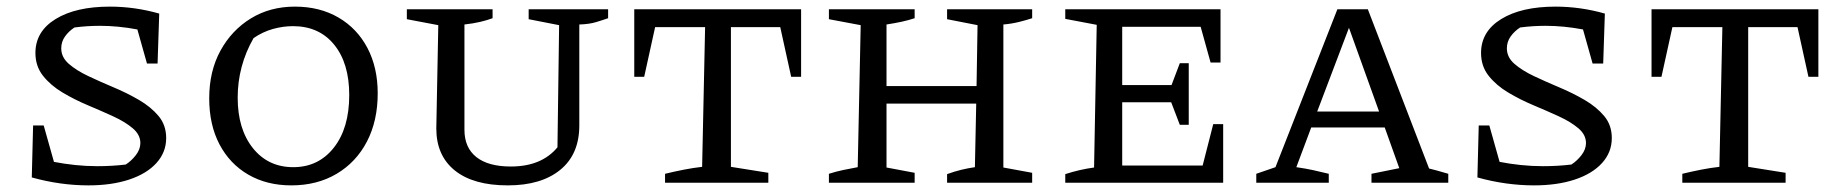

<svg xmlns="http://www.w3.org/2000/svg" viewBox="-20 -552 5562 580"><path d="M247 8Q205 8 162 2Q119 -4 76 -16L80 -173H112L143 -63Q174 -57 207 -53.5Q240 -50 274 -50Q319 -50 360 -55Q377 -66 390.5 -83.5Q404 -101 404 -120Q404 -145 381 -164.5Q358 -184 322 -200.5Q286 -217 245.5 -234Q205 -251 169 -272.5Q133 -294 110 -323Q87 -352 87 -392Q87 -457 148 -494.5Q209 -532 312 -532Q387 -532 461 -511L456 -360H424L395 -463Q337 -474 282 -474Q243 -474 205 -469Q188 -458 176.5 -442Q165 -426 165 -406Q165 -379 188 -359Q211 -339 247 -322Q283 -305 323.5 -288Q364 -271 400 -250Q436 -229 459 -201.5Q482 -174 482 -135Q482 -92 452.5 -59.5Q423 -27 370 -9.5Q317 8 247 8Z M860 8Q786 8 730 -24.5Q674 -57 643 -116Q612 -175 612 -255Q612 -337 646 -399Q680 -461 738 -496.5Q796 -532 871 -532Q946 -532 1002.5 -499Q1059 -466 1090 -407Q1121 -348 1121 -270Q1121 -187 1088.5 -124.5Q1056 -62 997 -27Q938 8 860 8ZM866 -47Q942 -47 988.5 -106Q1035 -165 1035 -265Q1035 -361 989.5 -417Q944 -473 865 -473Q835 -473 804.5 -464.5Q774 -456 746 -437Q698 -353 698 -257Q698 -162 744 -104.5Q790 -47 866 -47Z M1514 8Q1410 8 1354 -37Q1298 -82 1298 -164L1304 -476L1209 -494V-524H1468V-497Q1452 -491 1431 -486Q1410 -481 1383 -478V-160Q1383 -106 1419 -77.5Q1455 -49 1523 -49Q1616 -49 1664 -107L1669 -476L1577 -494V-524H1817V-497Q1800 -491 1780 -485Q1760 -479 1730 -478V-173Q1730 -86 1672.5 -39Q1615 8 1514 8Z M2400 -524V-320H2370L2337 -470H2188V-48L2301 -30V0H1989V-27Q2018 -34 2046 -39.5Q2074 -45 2101 -48L2110 -470H1959L1926 -320H1896V-524Z M2484 0V-27Q2506 -34 2527.5 -38.5Q2549 -43 2571 -47L2580 -476L2484 -494V-524H2743V-497Q2725 -491 2704.5 -486.5Q2684 -482 2658 -478V-292H2930L2933 -476L2841 -494V-524H3098V-497Q3080 -491 3057.5 -485.5Q3035 -480 3011 -478V-46L3098 -30V0H2841V-26Q2863 -34 2883.5 -39Q2904 -44 2925 -47L2929 -239H2658V-46L2743 -30V0Z M3645 -177H3675V0H3198V-26Q3241 -40 3285 -46L3293 -477L3198 -495V-524H3667V-363H3637L3607 -471H3370V-295H3519L3544 -361H3571V-175H3544L3518 -243H3370V-52H3613Z M4297 -43Q4313 -39 4322 -36.5Q4331 -34 4355 -27V0H4123V-27L4207 -44L4163 -167H3941L3896 -47Q3924 -43 3947 -38Q3970 -33 3994 -27V0H3775V-27L3833 -47L4020 -524H4112ZM3959 -215H4146L4055 -468Z M4614 8Q4572 8 4529 2Q4486 -4 4443 -16L4447 -173H4479L4510 -63Q4541 -57 4574 -53.5Q4607 -50 4641 -50Q4686 -50 4727 -55Q4744 -66 4757.5 -83.5Q4771 -101 4771 -120Q4771 -145 4748 -164.5Q4725 -184 4689 -200.5Q4653 -217 4612.5 -234Q4572 -251 4536 -272.5Q4500 -294 4477 -323Q4454 -352 4454 -392Q4454 -457 4515 -494.5Q4576 -532 4679 -532Q4754 -532 4828 -511L4823 -360H4791L4762 -463Q4704 -474 4649 -474Q4610 -474 4572 -469Q4555 -458 4543.5 -442Q4532 -426 4532 -406Q4532 -379 4555 -359Q4578 -339 4614 -322Q4650 -305 4690.5 -288Q4731 -271 4767 -250Q4803 -229 4826 -201.5Q4849 -174 4849 -135Q4849 -92 4819.5 -59.5Q4790 -27 4737 -9.5Q4684 8 4614 8Z M5473 -524V-320H5443L5410 -470H5261V-48L5374 -30V0H5062V-27Q5091 -34 5119 -39.5Q5147 -45 5174 -48L5183 -470H5032L4999 -320H4969V-524Z"/></svg>

Font: Piazzolla SC
Style: Regular
Weight: 400
Designer: Juan Pablo del Peral
Foundry: Huerta Tipografica
Version: Version 1.330